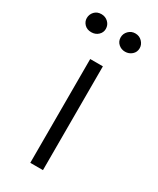

<svg xmlns="http://www.w3.org/2000/svg" viewBox="-171 -706 626 761"><g transform="rotate(30 141.5 -326.0)"><path d="M165.5 0H107.5V-475H165.5ZM212 -569Q194.5 -569 181.8 -580.5Q169 -592 169 -610Q169 -627 181.5 -639.8Q194 -652.5 212 -652.5Q231 -652.5 243.5 -639.5Q256 -626.5 256 -610Q256 -592 243 -580.5Q230 -569 212 -569ZM57.5 -569Q38 -569 26.2 -581Q14.5 -593 14.5 -609Q14.5 -626 26.2 -638.8Q38 -651.5 57.5 -651.5Q76 -651.5 88.8 -639.2Q101.5 -627 101.5 -609Q101.5 -592.5 89 -580.8Q76.5 -569 57.5 -569Z"/></g></svg>

Font: Betina Sans Light
Style: Regular
Weight: 300
Designer: Jonathan Pinhorn (font) & Cristiano Sobral (main changes)
Version: Version 2.001;October 6, 2020;FontCreator 13.0.0.2681 64-bit